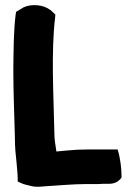

<svg xmlns="http://www.w3.org/2000/svg" viewBox="-20 -746 520 749"><path d="M32 -475C32 -377 36 -303 38 -213C38 -170 41 -144 45 -107C46 -92 49 -66 49 -53V-38L64 -31C75 -26 87 -24 99 -21C120 -15 140 -18 152 -19C207 -22 262 -28 317 -28H364C376 -29 386 -29 395 -29H406C427 -29 443 -38 454 -53V-61C454 -92 449 -121 444 -145L439 -163H329C314 -163 299 -162 284 -162H282C254 -160 228 -158 200 -155C196 -181 192 -202 192 -232C189 -375 179 -545 195 -677L196 -689L177 -707H176C150 -728 103 -732 71 -717L70 -716L43 -700L41 -689C33 -623 33 -554 32 -475Z"/></svg>

Font: Hussar Pisanka
Style: Blk
Weight: 700
Designer: Robert Jablonski
Foundry: Cannot Into Space Fonts
Version: Version 1.070